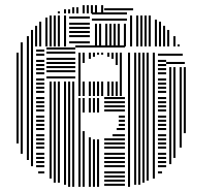

<svg xmlns="http://www.w3.org/2000/svg" viewBox="-20 -724 782 744"><path d="M52 -168H44V-520H52ZM68 -128H60V-544H68ZM92 -104H84V-544H92ZM108 -80H100V-544H108ZM152 -52H128V-60H152ZM152 -76H120V-84H152ZM152 -92H120V-100H152ZM152 -108H120V-116H152ZM152 -124H120V-132H152ZM152 -148H120V-156H152ZM152 -164H120V-172H152ZM152 -180H120V-188H152ZM152 -196H120V-204H152ZM152 -220H120V-228H152ZM152 -236H120V-244H152ZM152 -252H120V-260H152ZM152 -268H120V-276H152ZM152 -292H120V-300H152ZM152 -308H120V-316H152ZM152 -324H120V-332H152ZM152 -340H120V-348H152ZM152 -364H120V-372H152ZM152 -380H120V-388H152ZM152 -396H120V-404H152ZM152 -412H120V-420H152ZM152 -436H120V-444H152ZM152 -452H120V-460H152ZM152 -468H120V-476H152ZM152 -484H120V-492H152ZM152 -508H120V-516H152ZM152 -524H120V-532H152ZM180 -32H172V-408H180ZM196 -16H188V-408H196ZM212 -16H204V-408H212ZM236 -8H228V-408H236ZM252 0H244V-408H252ZM268 0H260V-408H268ZM272 -420H160V-428H272ZM272 -444H160V-452H272ZM272 -460H160V-468H272ZM272 -476H160V-484H272ZM272 -492H160V-500H272ZM272 -516H160V-524H272ZM272 -532H160V-540H272ZM292 0H284V-344H292ZM308 0H300V-216H308ZM308 -288H300V-344H308ZM332 0H324V-192H332ZM332 -288H324V-344H332ZM348 0H340V-184H348ZM348 -288H340V-344H348ZM364 0H356V-184H364ZM364 -288H356V-344H364ZM464 -4H384V-12H464ZM464 -20H384V-28H464ZM464 -36H384V-44H464ZM464 -52H384V-60H464ZM464 -76H384V-84H464ZM464 -92H384V-100H464ZM464 -108H384V-116H464ZM464 -124H384V-132H464ZM464 -148H384V-156H464ZM464 -164H384V-172H464ZM464 -180H384V-188H464ZM464 -196H416V-204H464ZM464 -220H432V-228H464ZM464 -236H440V-244H464ZM464 -252H440V-260H464ZM464 -268H440V-276H464ZM464 -292H384V-300H464ZM464 -308H384V-316H464ZM464 -324H384V-332H464ZM464 -340H384V-348H464ZM292 -352H284V-520H292ZM308 -352H300V-408H308ZM308 -480H300V-520H308ZM332 -352H324V-408H332ZM332 -496H324V-520H332ZM348 -352H340V-408H348ZM348 -504H340V-520H348ZM364 -352H356V-408H364ZM364 -512H356V-520H364ZM380 -352H372V-408H380ZM380 -512H372V-520H380ZM404 -352H396V-408H404ZM404 -504H396V-520H404ZM420 -352H412V-408H420ZM420 -496H412V-520H420ZM436 -352H428V-408H436ZM436 -472H428V-520H436ZM452 -352H444V-520H452ZM464 -540H272V-548H464ZM484 0H476V-496H484ZM508 -8H500V-496H508ZM524 -8H516V-496H524ZM540 -16H532V-496H540ZM556 -24H548V-496H556ZM580 -32H572V-496H580ZM608 -52H592V-60H608ZM624 -76H592V-84H624ZM624 -92H592V-100H624ZM624 -108H592V-116H624ZM624 -124H592V-132H624ZM624 -148H592V-156H624ZM624 -164H592V-172H624ZM624 -180H592V-188H624ZM624 -196H592V-204H624ZM624 -220H592V-228H624ZM624 -236H592V-244H624ZM624 -252H592V-260H624ZM624 -268H592V-276H624ZM624 -292H592V-300H624ZM624 -308H592V-316H624ZM624 -324H592V-332H624ZM624 -340H592V-348H624ZM624 -364H592V-372H624ZM624 -380H592V-388H624ZM624 -396H592V-404H624ZM624 -412H592V-420H624ZM624 -436H592V-444H624ZM624 -452H592V-460H624ZM624 -468H592V-476H624ZM624 -484H592V-492H624ZM644 -88H636V-464H644ZM660 -112H652V-464H660ZM684 -152H676V-464H684ZM700 -208H692V-464H700ZM696 -476H624V-484H696ZM484 -496H476V-520H484ZM508 -496H500V-520H508ZM524 -496H516V-520H524ZM540 -496H532V-520H540ZM556 -496H548V-520H556ZM580 -496H572V-520H580ZM688 -508H592V-516H688ZM68 -544H60V-560H68ZM92 -544H84V-584H92ZM108 -544H100V-608H108ZM124 -544H116V-624H124ZM140 -544H132V-640H140ZM164 -544H156V-656H164ZM180 -544H172V-664H180ZM196 -544H188V-664H196ZM212 -544H204V-664H212ZM236 -544H228V-664H236ZM328 -556H248V-564H328ZM328 -580H248V-588H328ZM328 -596H248V-604H328ZM328 -612H248V-620H328ZM328 -628H248V-636H328ZM328 -652H248V-660H328ZM356 -544H348V-632H356ZM372 -544H364V-632H372ZM396 -544H388V-632H396ZM412 -544H404V-632H412ZM428 -544H420V-632H428ZM444 -544H436V-632H444ZM468 -544H460V-632H468ZM472 -644H336V-652H472ZM472 -668H336V-676H472ZM492 -544H484V-648H492ZM516 -544H508V-648H516ZM532 -544H524V-648H532ZM548 -544H540V-648H548ZM564 -544H556V-648H564ZM588 -544H580V-648H588ZM604 -544H596V-640H604ZM620 -544H612V-624H620ZM636 -544H628V-608H636ZM660 -544H652V-584H660ZM676 -544H668V-552H676ZM492 -648H484V-664H492ZM516 -648H508V-664H516ZM532 -648H524V-664H532ZM548 -648H540V-664H548ZM564 -648H556V-664H564ZM212 -672H204V-680H212ZM236 -672H228V-688H236ZM252 -672H244V-688H252ZM268 -672H260V-696H268ZM284 -672H276V-696H284ZM308 -672H300V-704H308ZM324 -672H316V-704H324ZM340 -672H332V-704H340ZM356 -672H348V-704H356ZM380 -672H372V-704H380ZM496 -684H384V-692H496Z"/></svg>

Font: Rubik Lines
Style: Regular
Weight: 400
Designer: Hubert and Fischer, NaN
Foundry: Hubert and Fischer, NaN
Version: Version 2.201